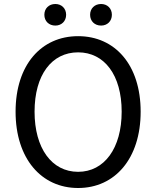

<svg xmlns="http://www.w3.org/2000/svg" viewBox="-20 -928 782 961"><path d="M371 13C555 13 684 -134 684 -369C684 -604 555 -747 371 -747C187 -747 58 -604 58 -369C58 -134 187 13 371 13ZM371 -68C239 -68 153 -186 153 -369C153 -553 239 -666 371 -666C502 -666 589 -553 589 -369C589 -186 502 -68 371 -68ZM257 -800C288 -800 311 -822 311 -854C311 -886 288 -908 257 -908C225 -908 202 -886 202 -854C202 -822 225 -800 257 -800ZM486 -800C517 -800 540 -822 540 -854C540 -886 517 -908 486 -908C454 -908 431 -886 431 -854C431 -822 454 -800 486 -800Z"/></svg>

Font: Source Han Sans KR Regular
Style: Regular
Weight: 400
Designer: Ryoko NISHIZUKA (kana & ideographs); Paul D. Hunt (Latin, Greek & Cyrillic); Wenlong ZHANG (bopomofo); Sandoll Communica
Foundry: Adobe Systems Incorporated
Version: Version 1.004;PS 1.004;hotconv 1.0.82;makeotf.lib2.5.63406